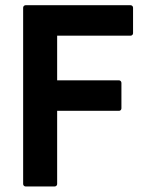

<svg xmlns="http://www.w3.org/2000/svg" viewBox="-20 -690 534 725"><path d="M67.4 -661.1Q67.4 -665 70.3 -667.7Q73.2 -670.4 77.1 -670.4H472.7Q476.6 -670.4 479.5 -667.7Q482.4 -665 482.4 -661.1V-564.5Q482.4 -560.5 479.5 -557.9Q476.6 -555.2 472.7 -555.2H195.8V-386.7H429.2Q433.1 -386.7 435.8 -383.8Q438.5 -380.9 438.5 -377V-280.8Q438.5 -276.9 435.8 -274.2Q433.1 -271.5 429.2 -271.5H195.8V4.9Q195.8 8.8 192.9 11.5Q189.9 14.2 186 14.2H77.1Q73.2 14.2 70.3 11.5Q67.4 8.8 67.4 4.9Z"/></svg>

Font: Pyidaungsu ZawDecode
Style: Bold
Weight: 700
Designer: Sun Tun
Foundry: Your Own Font Foundry
Version: Version 2.50